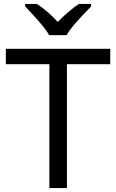

<svg xmlns="http://www.w3.org/2000/svg" viewBox="-20 -964 596 984"><path d="M323 0H233V-635H10V-714H545V-635H323ZM232 -784Q219 -807 197 -833.5Q175 -860 151 -886Q127 -912 109 -931V-944H169Q195 -927 223 -903Q251 -879 276 -852Q303 -879 331 -903Q359 -927 385 -944H447V-931Q428 -912 403.5 -886Q379 -860 356.5 -833.5Q334 -807 322 -784Z"/></svg>

Font: Noto Sans Manichaean
Style: Regular
Weight: 400
Designer: Monotype Design Team
Foundry: Monotype Imaging Inc.
Version: Version 2.005; ttfautohint (v1.8.4.7-5d5b)